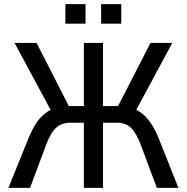

<svg xmlns="http://www.w3.org/2000/svg" viewBox="-20 -914 909 934"><path d="M21 0 120 -245Q139 -290 161 -321.5Q183 -353 211.5 -371Q240 -389 274 -394L234 -365L51 -705H158L324 -380L306 -398H388V-705H481V-398H563L545 -380L712 -705H818L635 -365L596 -394Q633 -389 661.5 -369Q690 -349 711.5 -318Q733 -287 750 -246L848 0H743L666 -206Q645 -264 619 -290.5Q593 -317 547 -317H481V0H388V-317H323Q282 -317 254.5 -294Q227 -271 203 -206L126 0ZM472 -799V-894H570V-799ZM298 -799V-894H396V-799Z"/></svg>

Font: Nunito Sans 7pt Condensed Medium
Style: Regular
Weight: 500
Width: 3
Designer: Vernon Adams
Foundry: Vernon Adams
Version: Version 3.101;gftools[0.9.27]